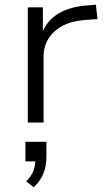

<svg xmlns="http://www.w3.org/2000/svg" viewBox="-20 -520 449 815"><path d="M98 0V-489H162V-374H156Q178 -433 229 -463Q280 -493 352 -497L387 -500L394 -439L338 -435Q256 -428 210.5 -386Q165 -344 165 -280V0ZM123 275 91 250Q114 227 122 204.5Q130 182 130 155L146 165H88V82H177V145Q177 185 164 217Q151 249 123 275Z"/></svg>

Font: Nunito Sans 10pt SemiExpanded Light
Style: Regular
Weight: 300
Width: 6
Designer: Vernon Adams
Foundry: Vernon Adams
Version: Version 3.101;gftools[0.9.27]